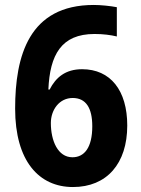

<svg xmlns="http://www.w3.org/2000/svg" viewBox="-20 -744 567 774"><path d="M274 10C411 10 493 -85 493 -238C493 -380 425 -465 311 -465C244 -465 205 -432 180 -383H175C181 -523 227 -607 361 -607C396 -607 426 -603 451 -597V-715C425 -720 386 -724 358 -724C97 -724 41 -519 41 -306C41 -95 137 10 274 10ZM272 -110C213 -110 185 -177 185 -248C185 -301 219 -349 273 -349C327 -349 352 -308 352 -235C352 -149 320 -110 272 -110Z"/></svg>

Font: Noto Sans Devanagari SemiCondensed
Style: Bold
Weight: 700
Width: 4
Designer: Jelle Bosma - Monotype Design Team
Foundry: Monotype Imaging Inc.
Version: Version 2.004